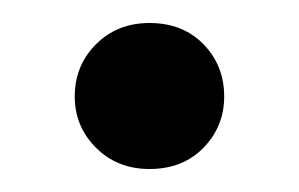

<svg xmlns="http://www.w3.org/2000/svg" viewBox="-20 -142 260 167"><path d="M110 5Q82 5 63.5 -13.5Q45 -32 45 -58Q45 -85 63.5 -103.5Q82 -122 110 -122Q139 -122 157 -103.5Q175 -85 175 -58Q175 -32 157 -13.5Q139 5 110 5Z"/></svg>

Font: DM Sans 12pt Medium
Style: Regular
Weight: 500
Version: Version 4.004;gftools[0.9.30]